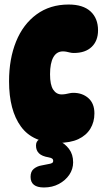

<svg xmlns="http://www.w3.org/2000/svg" viewBox="-20 -620 458 848"><path d="M236 11Q125 11 72.5 -61Q20 -133 20 -261Q20 -360 51 -436.5Q82 -513 141.5 -556.5Q201 -600 283 -600Q347 -600 380 -569.5Q413 -539 413 -486Q413 -440 385 -413Q357 -386 306 -386Q297 -386 289 -388Q281 -390 273.5 -391.5Q266 -393 258 -393Q230 -393 215.5 -367Q201 -341 201 -292Q201 -245 215 -224Q229 -203 252 -203Q261 -203 269.5 -204.5Q278 -206 286.5 -208Q295 -210 304 -210Q344 -210 370.5 -186.5Q397 -163 397 -119Q397 -81 379 -51.5Q361 -22 326 -5.5Q291 11 236 11ZM174 208Q115 208 115 161Q115 137 129.5 125.5Q144 114 162 111Q174 109 184.5 106.5Q195 104 202 103Q209 101 212 98.5Q215 96 215 90Q215 84 210.5 80.5Q206 77 195 75Q165 70 152 57Q139 44 139 23Q139 4 152.5 -3.5Q166 -11 185 -11Q213 -11 240 1.5Q267 14 285 38Q303 62 303 97Q303 127 286 152Q269 177 240 192.5Q211 208 174 208Z"/></svg>

Font: DynaPuff Condensed SemiBold
Style: Regular
Weight: 600
Width: 3
Designer: Toshi Omagari, Jennifer Daniel
Foundry: Google Fonts
Version: Version 2.000